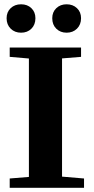

<svg xmlns="http://www.w3.org/2000/svg" viewBox="-20 -888 444 908"><path d="M294.9 -733.4Q265.6 -733.4 246.3 -752.2Q227.1 -771 227.1 -801.8Q227.1 -831.1 246.3 -849.4Q265.6 -867.7 294.9 -867.7Q324.7 -867.7 344 -849.4Q363.3 -831.1 363.3 -801.8Q363.3 -771.5 344 -752.4Q324.7 -733.4 294.9 -733.4ZM11.2 -801.8Q11.2 -831.1 30.5 -849.4Q49.8 -867.7 79.6 -867.7Q109.4 -867.7 128.4 -849.4Q147.5 -831.1 147.5 -801.8Q147.5 -771 128.4 -752.2Q109.4 -733.4 79.6 -733.4Q49.8 -733.4 30.5 -752.4Q11.2 -771.5 11.2 -801.8ZM25.9 0V-43.9L116.7 -51.3V-611.3L25.9 -619.1V-663.1H363.3V-619.1L273.4 -611.8V-52.7L377.4 -43.9V0Z"/></svg>

Font: Elstob 6pt
Style: Bold
Weight: 700
Designer: Peter S. Baker
Version: Version 1.015